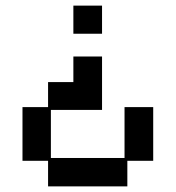

<svg xmlns="http://www.w3.org/2000/svg" viewBox="-20 -651 626 683"><path d="M151 12V-79H60V-270H151V-359H241V-450H343V-260H161V-89H423V-270H525V-79H433V12ZM241 -531V-631H343V-531Z"/></svg>

Font: Pixelify Sans
Style: Regular
Weight: 400
Designer: Stefie Justprince
Foundry: Typecalism Foundryline
Version: Version 1.000;February 13, 2025;FontCreator 15.0.0.3015 64-b